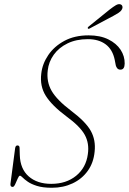

<svg xmlns="http://www.w3.org/2000/svg" viewBox="-20 -877 609 907"><path d="M225 10Q182 10 154.5 1.2Q127 -7.5 111 -18.8Q95 -30 86.8 -38.5Q78.5 -47 74 -47Q69.5 -47 63.8 -33.8Q58 -20.5 52 -7.2Q46 6 40 6Q27.5 6 29.5 -9.5L51.5 -177Q53.5 -190 62.5 -190Q73 -190 72.5 -176.5L73.5 -144.5Q75.5 -79 115.5 -43.8Q155.5 -8.5 222 -8.5Q293 -8.5 339.8 -46.8Q386.5 -85 395 -149Q402.5 -199.5 380.5 -239.8Q358.5 -280 294 -327Q225.5 -378 196.5 -424Q167.5 -470 175 -529.5Q180 -575.5 208 -616.8Q236 -658 284.2 -684Q332.5 -710 398.5 -710Q453.5 -710 491.8 -691Q530 -672 549.8 -641.8Q569.5 -611.5 569 -576.5Q568.5 -548 549 -548Q539.5 -548 534.2 -554Q529 -560 527 -568L522 -594Q512 -643 479.2 -667.5Q446.5 -692 395 -692Q340 -692 299 -672Q258 -652 234 -618.5Q210 -585 205.5 -544.5Q199 -490.5 224 -447.5Q249 -404.5 315 -354.5Q385.5 -301.5 409.2 -258.2Q433 -215 427 -160.5Q422 -108 394.5 -69.8Q367 -31.5 323 -10.8Q279 10 225 10ZM497.5 -831.5Q515.5 -845.5 527.5 -852.5Q539.5 -859.5 549 -856.5Q556.5 -854 558.2 -846.8Q560 -839.5 555.5 -832Q550.5 -823 540.2 -816.5Q530 -810 516.5 -802.5L403.5 -742.5Q397 -739 395 -743Q392.5 -747 400.5 -753Z"/></svg>

Font: Fraunces 72pt S050 Thin
Style: Italic
Weight: 100
Italic angle: -16°
Version: Version 1.000; ttfautohint (v1.8.3)